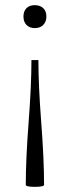

<svg xmlns="http://www.w3.org/2000/svg" viewBox="-20 -517 270 745"><path d="M80 200Q80 102 91 -42Q102 -186 102 -284H129Q129 -186 140 -42Q151 102 151 200Q151 208 115 208Q80 208 80 200ZM115 -408Q95 -408 83 -420Q71 -432 71 -453Q71 -473 82.5 -485Q94 -497 115 -497Q135 -497 147.5 -485.5Q160 -474 160 -453Q160 -433 148 -420.5Q136 -408 115 -408Z"/></svg>

Font: Foglihten068fMac
Style: Regular
Weight: 500
Designer: gluk (gluksza@wp.pl)
Foundry: gluk (gluksza@wp.pl)
Version: Version 0.68